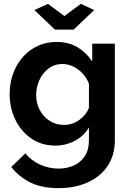

<svg xmlns="http://www.w3.org/2000/svg" viewBox="-20 -750 674 993"><path d="M266 3Q196 3 143 -33Q90 -69 60 -129.5Q30 -190 30 -262Q30 -338 61 -399.5Q92 -461 147 -497Q202 -533 274 -533Q335 -533 381 -505.5Q427 -478 457 -432V-524H574V-25Q574 53 536.5 108.5Q499 164 433 193.5Q367 223 283 223Q197 223 138.5 194.5Q80 166 38 114L111 43Q141 80 186.5 101Q232 122 283 122Q325 122 360.5 106.5Q396 91 418 58.5Q440 26 440 -25V-91Q414 -46 366.5 -21.5Q319 3 266 3ZM311 -104Q355 -104 390.5 -130Q426 -156 440 -192V-317Q422 -363 383.5 -391Q345 -419 303 -419Q262 -419 231.5 -396Q201 -373 184 -336.5Q167 -300 167 -258Q167 -215 186 -180Q205 -145 237.5 -124.5Q270 -104 311 -104ZM228 -730 313 -667 398 -730 467 -698 361 -597H264L158 -698Z"/></svg>

Font: Raleway
Style: Bold
Weight: 700
Designer: Matt McInerney, Pablo Impallari, Rodrigo Fuenzalida
Foundry: Matt McInerney, Pablo Impallari, Rodrigo Fuenzalida
Version: Version 4.026